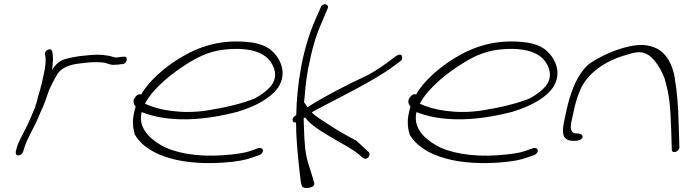

<svg xmlns="http://www.w3.org/2000/svg" viewBox="-20 -762 3341 934"><path d="M57 -25C55 -15 58 -6 68 -6C80 -6 87 -12 92 -23L98 -42C113 -91 144 -138 165 -187C177 -219 195 -251 204 -281C211 -303 219 -327 229 -345L243 -373L260 -403C281 -433 317 -448 373 -454L400 -457C431 -461 467 -460 487 -457C504 -454 518 -444 539 -447C548 -447 563 -448 570 -450H577C600 -454 605 -491 581 -486H575C565 -484 556 -484 546 -482C542 -482 539 -483 535 -484L520 -488C513 -490 507 -491 500 -492L477 -495C439 -498 400 -492 367 -489L332 -483C319 -480 304 -477 291 -473C262 -461 249 -446 233 -422C238 -457 240 -487 234 -511C230 -534 194 -517 199 -497C200 -488 202 -485 202 -473C203 -446 196 -413 188 -379C185 -365 183 -352 179 -341C175 -322 169 -308 165 -292L161 -274C159 -266 156 -257 153 -249C152 -247 151 -245 152 -243C137 -209 124 -174 107 -141C92 -109 71 -76 62 -45Z M636 -287C623 -270 632 -253 640 -243L639 -240C622 -183 624 -149 636 -107C686 -19 832 45 1067 29C1137 24 1173 16 1202 6L1243 -8C1248 -10 1252 -14 1255 -18C1267 -34 1252 -45 1238 -42L1196 -27C1170 -18 1132 -12 1067 -7C935 3 824 -20 763 -56C700 -93 652 -145 669 -217C716 -198 772 -185 850 -182C956 -178 1056 -198 1135 -218C1223 -245 1295 -282 1334 -338C1371 -397 1352 -452 1328 -486C1306 -516 1277 -544 1207 -555C1053 -576 941 -532 854 -479C780 -434 702 -366 667 -302C653 -308 642 -296 636 -287ZM685 -258 690 -266C729 -336 820 -409 897 -456C956 -492 1012 -518 1096 -523C1215 -531 1272 -497 1296 -462C1313 -437 1332 -396 1304 -352C1285 -324 1251 -300 1219 -283C1158 -258 1077 -239 990 -225C865 -205 747 -227 685 -258Z M1513 -664C1449 -518 1424 -345 1421 -202L1415 -198C1397 -187 1400 -163 1420 -166C1421 -151 1421 -135 1421 -119C1424 -44 1436 68 1444 127L1448 141C1451 161 1513 154 1509 130L1505 116C1502 106 1494 76 1478 28C1464 -20 1461 -72 1459 -129L1457 -186C1459 -187 1462 -189 1464 -191C1479 -171 1497 -154 1536 -128C1573 -105 1615 -79 1668 -50C1716 -21 1734 -5 1738 0C1744 6 1758 17 1771 4C1779 -4 1779 -16 1774 -22L1766 -28C1762 -33 1745 -49 1713 -78C1659 -106 1617 -131 1582 -154C1544 -179 1513 -197 1497 -215C1499 -217 1502 -219 1505 -221C1622 -283 1806 -373 1892 -438L1927 -464C1932 -467 1935 -471 1936 -476C1938 -486 1935 -496 1925 -496C1920 -496 1914 -494 1909 -491L1874 -465C1850 -447 1818 -424 1770 -397C1664 -348 1557 -292 1486 -247C1482 -244 1479 -242 1476 -240C1474 -243 1472 -245 1471 -248L1461 -262C1460 -263 1460 -264 1459 -264C1460 -274 1461 -284 1462 -293C1466 -346 1472 -393 1480 -433C1499 -525 1512 -578 1547 -657L1574 -721C1583 -742 1551 -751 1541 -728Z M1973 -287C1960 -270 1969 -253 1977 -243L1976 -240C1959 -183 1961 -149 1973 -107C2023 -19 2169 45 2404 29C2474 24 2510 16 2539 6L2580 -8C2585 -10 2589 -14 2592 -18C2604 -34 2589 -45 2575 -42L2533 -27C2507 -18 2469 -12 2404 -7C2272 3 2161 -20 2100 -56C2037 -93 1989 -145 2006 -217C2053 -198 2109 -185 2187 -182C2293 -178 2393 -198 2472 -218C2560 -245 2632 -282 2671 -338C2708 -397 2689 -452 2665 -486C2643 -516 2614 -544 2544 -555C2390 -576 2278 -532 2191 -479C2117 -434 2039 -366 2004 -302C1990 -308 1979 -296 1973 -287ZM2022 -258 2027 -266C2066 -336 2157 -409 2234 -456C2293 -492 2349 -518 2433 -523C2552 -531 2609 -497 2633 -462C2650 -437 2669 -396 2641 -352C2622 -324 2588 -300 2556 -283C2495 -258 2414 -239 2327 -225C2202 -205 2084 -227 2022 -258Z M2728 -190C2719 -150 2712 -108 2729 -91C2737 -82 2750 -77 2766 -77H2779C2796 -77 2812 -85 2814 -95C2816 -105 2804 -113 2787 -113H2777C2747 -123 2757 -158 2764 -190L2778 -253C2784 -274 2790 -295 2800 -318C2832 -401 2919 -465 3027 -495C3065 -507 3095 -515 3126 -499C3142 -491 3157 -477 3171 -458C3187 -436 3202 -410 3213 -380C3238 -294 3241 -243 3245 -133L3248 -36C3247 -11 3284 -23 3285 -45L3282 -142C3279 -254 3275 -305 3261 -392C3250 -444 3227 -501 3171 -528C3117 -552 3069 -545 3005 -527C2944 -508 2888 -481 2843 -449C2790 -401 2763 -331 2742 -253Z"/></svg>

Font: Stray Cat
Style: SuExtObl
Weight: 400
Version: Version 1.0